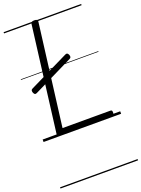

<svg xmlns="http://www.w3.org/2000/svg" viewBox="-223 -984 1071 1454"><g transform="rotate(-20 312.5 -257.5)"><path d="M138 0Q110 0 113 -23L220 -871Q221 -881 227.5 -885.5Q234 -890 249 -890Q263 -890 269.5 -885.5Q276 -881 275 -871L171 -50H556Q566 -50 569 -44Q572 -38 571 -25Q570 -12 565 -6Q560 0 551 0ZM79 -366Q69 -361 63 -364Q57 -367 52 -378Q48 -388 49 -396Q50 -404 60 -409L381 -566Q391 -571 397 -568Q403 -565 408 -555Q418 -532 401 -524ZM0 365H625V375H0ZM0 -20H625V0H0ZM0 -505H625V-500H0ZM0 -885H625V-875H0Z"/></g></svg>

Font: Playwrite GB J Guides
Style: Italic
Weight: 400
Italic angle: -7.01216°
Designer: Veronika Burian, José Scaglione
Foundry: TypeTogether
Version: Version 1.003